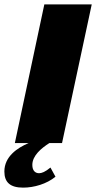

<svg xmlns="http://www.w3.org/2000/svg" viewBox="-68 -655 440 879"><path d="M352 -635H135L0 0H63C11 22 -48 62 -48 130C-48 180 -21 204 38 204C88 204 146 187 186 154L163 112C139 132 123 138 111 138C94 138 80 127 80 100C80 57 122 23 158 0H216Z"/></svg>

Font: Racing Sans One
Style: Regular
Weight: 400
Designer: Pablo Impallari, Rodrigo Fuenzalida
Foundry: Pablo Impallari, Rodrigo Fuenzalida
Version: Version 1.001